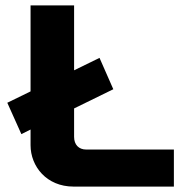

<svg xmlns="http://www.w3.org/2000/svg" viewBox="-20 -690 676 710"><path d="M7 -310 59 -194 93 -211V-153C93 -75 152 0 252 0H623V-137H299C271 -137 254 -155 254 -184V-289L399 -360L348 -476L254 -430V-670H93V-352Z"/></svg>

Font: LT Wave Text Black
Style: Regular
Weight: 900
Designer: Daniel Lyons
Version: Version 2.5 (Glyphs App)